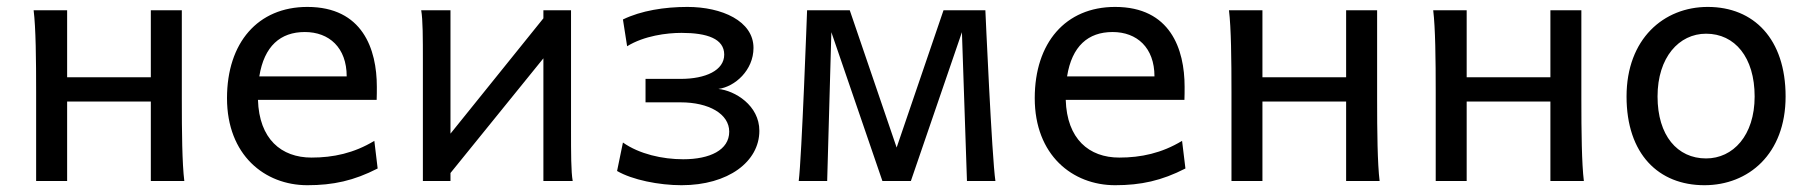

<svg xmlns="http://www.w3.org/2000/svg" viewBox="-20 -528 5274 560"><path d="M85.4 0H175.8V-231.9H419.9V0H517.6C511.2 -51.3 510.3 -144 510.3 -239.3V-498H419.9V-302.7H175.8V-498H78.1C84.5 -446.8 85.4 -354 85.4 -258.8Z M1078.6 -236.8C1079.1 -245.6 1079.1 -266.1 1079.1 -274.9C1079.1 -384.8 1037.6 -507.8 876.5 -507.8C731.9 -507.8 642.1 -403.3 642.1 -241.7C642.1 -75.7 752 12.2 876.5 12.2C951.7 12.2 1012.2 -1 1081.5 -36.6L1071.8 -117.2C1012.2 -81.1 951.7 -68.4 888.7 -68.4C800.3 -68.4 735.8 -122.6 732.4 -236.8ZM736.3 -305.2C750.5 -393.6 797.9 -434.6 869.1 -434.6C939.9 -434.6 991.2 -389.2 991.2 -305.2Z M1208.5 -498C1213.4 -470.7 1213.4 -416.5 1213.4 -349.1V0H1293.9V-23.4L1564.9 -357.9V0H1650.4C1645.5 -27.3 1645.5 -81.5 1645.5 -148.9V-498H1564.9V-474.6L1293.9 -138.2V-498Z M1967.8 12.2C2104 12.2 2194.8 -56.6 2194.8 -146.5C2194.8 -220.7 2123.5 -263.7 2075.2 -268.6C2123.5 -274.9 2177.7 -323.2 2177.7 -388.2C2177.7 -466.8 2085.4 -507.8 1984.9 -507.8C1918.5 -507.8 1850.1 -497.1 1796.9 -471.2L1809.1 -393.1C1858.9 -423.8 1924.8 -432.1 1967.8 -432.1C2042.5 -432.1 2092.3 -415 2092.3 -368.7C2092.3 -322.8 2038.1 -297.9 1965.3 -297.9H1862.8V-229.5H1965.3C2047.4 -229.5 2106.9 -195.8 2106.9 -144C2106.9 -90.3 2050.3 -63.5 1972.7 -63.5C1912.1 -63.5 1844.7 -78.6 1796.9 -112.3L1779.8 -29.3C1824.2 -3.4 1901.9 12.2 1967.8 12.2Z M2392.6 0 2404.8 -434.1 2553.7 0H2636.7L2785.6 -434.1L2800.3 0H2883.3C2873 -67.4 2854 -498 2854 -498H2731.9L2595.2 -97.7L2458.5 -498H2334C2334 -498 2318.4 -67.4 2309.6 0Z M3434.6 -236.8C3435.1 -245.6 3435.1 -266.1 3435.1 -274.9C3435.1 -384.8 3393.6 -507.8 3232.4 -507.8C3087.9 -507.8 2998 -403.3 2998 -241.7C2998 -75.7 3107.9 12.2 3232.4 12.2C3307.6 12.2 3368.2 -1 3437.5 -36.6L3427.7 -117.2C3368.2 -81.1 3307.6 -68.4 3244.6 -68.4C3156.2 -68.4 3091.8 -122.6 3088.4 -236.8ZM3092.3 -305.2C3106.4 -393.6 3153.8 -434.6 3225.1 -434.6C3295.9 -434.6 3347.2 -389.2 3347.2 -305.2Z M3571.8 0H3662.1V-231.9H3906.2V0H4003.9C3997.6 -51.3 3996.6 -144 3996.6 -239.3V-498H3906.2V-302.7H3662.1V-498H3564.5C3570.8 -446.8 3571.8 -354 3571.8 -258.8Z M4167.5 0H4257.8V-231.9H4502V0H4599.6C4593.3 -51.3 4592.3 -144 4592.3 -239.3V-498H4502V-302.7H4257.8V-498H4160.2C4166.5 -446.8 4167.5 -354 4167.5 -258.8Z M4724.1 -246.6C4724.1 -78.6 4817.4 12.2 4951.2 12.2C5079.6 12.2 5188 -78.6 5188 -246.6C5188 -414.6 5095.2 -507.8 4960.9 -507.8C4832.5 -507.8 4724.1 -414.6 4724.1 -246.6ZM4814.5 -246.6C4814.5 -360.8 4877 -429.7 4956.1 -429.7C5040 -429.7 5097.7 -360.8 5097.7 -246.6C5097.7 -132.8 5034.7 -65.9 4956.1 -65.9C4872.1 -65.9 4814.5 -132.8 4814.5 -246.6Z"/></svg>

Font: Andika
Style: Regular
Weight: 400
Designer: Victor Gaultney, Annie Olsen, Julie Remington, Don Collingsworth, Eric Hays
Foundry: SIL International
Version: Version 1.000